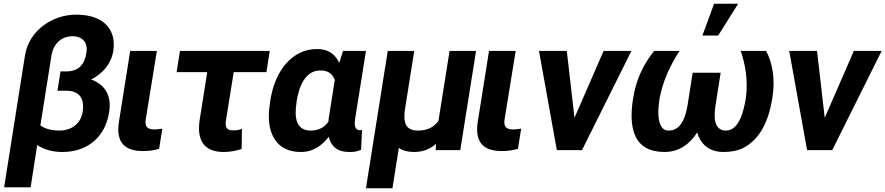

<svg xmlns="http://www.w3.org/2000/svg" viewBox="-20 -799 4713 1022"><path d="M2 198H143L178 -27C211 -5 256 10 310 10C343 10 374 6 403 -4C485 -32 544 -97 561 -202C576 -295 534 -351 465 -376C521 -404 571 -454 583 -528C588 -559 586 -586 579 -610C557 -682 489 -721 384 -721C314 -721 252 -695 208 -661C163 -626 124 -574 113 -504ZM195 -132 254 -504C264 -565 306 -606 366 -606C420 -606 449 -572 440 -518C430 -455 398 -419 334 -419H302L286 -316H333C403 -316 431 -274 420 -204C410 -140 360 -104 296 -104C252 -104 218 -114 195 -132Z M613 -150C597 -47 638 5 740 5C774 5 801 1 827 -7L844 -114L826 -112C819 -111 811 -110 802 -110C763 -110 750 -125 756 -165L815 -528H673Z M920 -415H1083L1043 -162C1026 -52 1066 10 1171 10C1209 10 1237 3 1266 -6L1268 -113C1250 -107 1241 -105 1219 -105C1185 -105 1177 -125 1183 -160L1224 -415H1398L1416 -528H938Z M1417 -250C1411 -212 1409 -177 1413 -145C1423 -58 1473 10 1581 10C1650 10 1695 -26 1730 -71C1741 -22 1774 10 1839 10C1865 10 1881 8 1902 -2L1907 -108C1904 -106 1901 -106 1896 -106C1865 -106 1866 -138 1871 -171L1928 -528H1806L1786 -465C1765 -506 1733 -538 1669 -538C1635 -538 1605 -532 1577 -518C1491 -476 1437 -382 1418 -260ZM1558 -250 1559 -260C1572 -341 1605 -424 1686 -424C1730 -424 1751 -403 1762 -373L1730 -171C1729 -164 1729 -158 1728 -151C1707 -122 1678 -104 1634 -104C1556 -104 1546 -172 1558 -250Z M1928 203H2069L2103 -12C2124 3 2151 10 2184 10C2233 10 2271 -7 2301 -33L2299 0H2430L2514 -528H2373L2314 -156C2291 -123 2256 -104 2205 -104C2134 -104 2125 -152 2137 -226L2185 -528H2044Z M2523 -150C2507 -47 2548 5 2650 5C2684 5 2711 1 2737 -7L2754 -114L2736 -112C2729 -111 2721 -110 2712 -110C2673 -110 2660 -125 2666 -165L2725 -528H2583Z M2849 -528 2944 0H3078L3341 -528H3193L3038 -172L2997 -528Z M3350 -276C3324 -115 3355 10 3517 10C3597 10 3654 -35 3691 -94C3709 -34 3751 10 3832 10C3872 10 3908 3 3937 -12C4024 -57 4071 -152 4091 -276C4108 -381 4091 -465 4058 -528H3923C3947 -455 3963 -374 3950 -276C3939 -207 3913 -104 3845 -104C3781 -104 3778 -172 3789 -240L3816 -412H3667L3640 -240C3629 -172 3604 -104 3540 -104C3525 -104 3514 -108 3506 -118C3479 -150 3481 -211 3491 -276C3510 -374 3550 -455 3597 -528H3462C3410 -463 3367 -383 3350 -276ZM3719 -610H3803L3909 -779H3781Z M4181 -528 4276 0H4410L4673 -528H4525L4370 -172L4329 -528Z"/></svg>

Font: Asimov Pro
Style: BdObl
Weight: 700
Designer: Google
Version: Version 2.000980; 2014